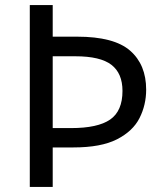

<svg xmlns="http://www.w3.org/2000/svg" viewBox="-20 -734 645 754"><path d="M554 -382Q554 -322 528 -270.5Q502 -219 439.5 -187Q377 -155 268 -155H187V0H97V-714H187V-590H283Q428 -590 491 -535Q554 -480 554 -382ZM259 -231Q364 -231 412.5 -264.5Q461 -298 461 -377Q461 -446 417.5 -479.5Q374 -513 276 -513H187V-231Z"/></svg>

Font: Noto Sans Batak
Style: Regular
Weight: 400
Designer: Monotype Design Team
Foundry: Monotype Imaging Inc.
Version: Version 2.002; ttfautohint (v1.8.4.7-5d5b)